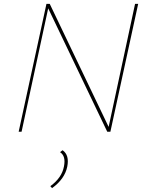

<svg xmlns="http://www.w3.org/2000/svg" viewBox="-20 -678 753 988"><path d="M675 -658H691L548 0H532L228 -635L91 0H76L219 -658H236L539 -25ZM302 95Q338 120 326 180Q313 243 248 290L239 280Q298 237 309 179Q320 125 289 105Z"/></svg>

Font: EauTestText Thin
Style: Italic
Weight: 250
Italic angle: -12°
Designer: Christian Thalmann (Catharsis Fonts)
Version: Version 0.001;PS 000.001;hotconv 1.0.88;makeotf.lib2.5.64775